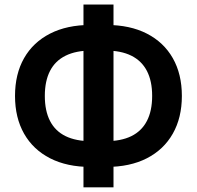

<svg xmlns="http://www.w3.org/2000/svg" viewBox="-20 -788 871 849"><path d="M380.4 -49.8Q276.4 -49.8 201.4 -88.1Q126.5 -126.5 86.4 -197Q46.4 -267.6 46.4 -363.8Q46.4 -460.4 86.4 -530.8Q126.5 -601.1 201.4 -639.4Q276.4 -677.7 380.4 -677.7H450.2Q554.7 -677.7 629.4 -639.4Q704.1 -601.1 744.1 -530.8Q784.2 -460.4 784.2 -363.8Q784.2 -267.6 744.1 -197Q704.1 -126.5 629.4 -88.1Q554.7 -49.8 450.2 -49.8ZM384.3 -163.6H446.3Q515.1 -163.6 560.8 -186Q606.4 -208.5 629.6 -253.2Q652.8 -297.9 652.8 -363.8Q652.8 -429.7 629.6 -474.4Q606.4 -519 560.8 -541.7Q515.1 -564.5 446.3 -564.5H384.3Q315.9 -564.5 270 -541.7Q224.1 -519 201.2 -474.4Q178.2 -429.7 178.2 -363.8Q178.2 -297.9 201.2 -253.2Q224.1 -208.5 270 -186Q315.9 -163.6 384.3 -163.6ZM349.1 40.5V-768.1H481.9V40.5Z"/></svg>

Font: V-Inter
Style: SemiBold-600
Weight: 600
Designer: Rasmus Andersson
Foundry: rsms
Version: Version 4.000;git-4146feb